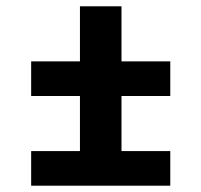

<svg xmlns="http://www.w3.org/2000/svg" viewBox="-20 -590 640 610"><path d="M234 -110V-285H79V-395H234V-570H366V-395H521V-285H366V-110ZM79 0V-110H521V0Z"/></svg>

Font: Iosevka Curly XBdEx
Style: Regular
Weight: 800
Width: 7
Monospace: yes
Designer: Belleve Invis
Foundry: Belleve Invis
Version: Version 11.1.0; ttfautohint (v1.8.3)